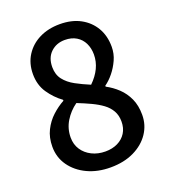

<svg xmlns="http://www.w3.org/2000/svg" viewBox="-139 -848 848 962"><g transform="rotate(-20 285.0 -367.0)"><path d="M286 14Q217 14 163 -11.5Q109 -37 77.5 -81.5Q46 -126 46 -183Q46 -232 65 -270Q84 -308 114 -335.5Q144 -363 177 -381V-386Q137 -415 108 -457.5Q79 -500 79 -558Q79 -615 106.5 -658Q134 -701 181.5 -724.5Q229 -748 290 -748Q354 -748 400 -723Q446 -698 471.5 -654.5Q497 -611 497 -553Q497 -516 482 -483Q467 -450 445.5 -423.5Q424 -397 400 -380V-375Q434 -357 462 -330.5Q490 -304 507 -267Q524 -230 524 -180Q524 -126 494.5 -82Q465 -38 411.5 -12Q358 14 286 14ZM335 -409Q367 -440 383.5 -474.5Q400 -509 400 -547Q400 -580 387 -607Q374 -634 348.5 -649.5Q323 -665 287 -665Q242 -665 212 -636.5Q182 -608 182 -558Q182 -518 203 -491Q224 -464 259 -445Q294 -426 335 -409ZM289 -70Q326 -70 354.5 -84Q383 -98 399 -123.5Q415 -149 415 -184Q415 -217 401 -241.5Q387 -266 362.5 -284Q338 -302 305 -317.5Q272 -333 234 -348Q196 -321 172 -281.5Q148 -242 148 -195Q148 -158 166.5 -130Q185 -102 217 -86Q249 -70 289 -70Z"/></g></svg>

Font: Noto Sans TC Thin Medium
Style: Regular
Weight: 500
Version: Version 2.004-H2;hotconv 1.0.118;makeotfexe 2.5.65603